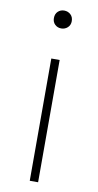

<svg xmlns="http://www.w3.org/2000/svg" viewBox="-85 -776 416 815"><g transform="rotate(10 122.5 -368.5)"><path d="M105 0V-527H141V0ZM86 -698Q86 -716 97 -726.5Q108 -737 124 -737Q140 -737 151.5 -726.5Q163 -716 163 -698Q163 -681 151.5 -670.5Q140 -660 124 -660Q108 -660 97 -670.5Q86 -681 86 -698Z"/></g></svg>

Font: Noto Sans Korean Thin
Style: Regular
Weight: 250
Designer: Ryoko NISHIZUKA  (kana & ideographs); Paul D. Hunt (Latin, Greek & Cyrillic); Wenlong ZHANG  (bopomofo); Sandoll Communi
Foundry: Adobe Systems Incorporated
Version: Version 1.0001;PS 1;hotconv 1.0.78;makeotf.lib2.5.61930